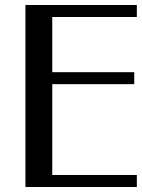

<svg xmlns="http://www.w3.org/2000/svg" viewBox="-20 -746 567 766"><path d="M525.9 -726.1V-678.2H188.5V-458H515.6V-410.2H188.5V-47.9H525.9V0H81.5V-726.1Z"/></svg>

Font: Federov2
Style: Regular
Weight: 400
Designer: Olexa M. Volochay | Cyreal.org
Foundry: Olexa M. Volochay | Cyreal.org
Version: Version 1.000